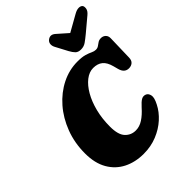

<svg xmlns="http://www.w3.org/2000/svg" viewBox="-264 -1085 1232 1232"><g transform="rotate(-45 352.5 -469.0)"><path d="M585 -249.5Q601 -243 606.2 -220.2Q611.5 -197.5 589 -154.5Q567 -110.5 525.8 -73Q484.5 -35.5 428.5 -12.8Q372.5 10 306.5 10Q230.5 10 170.5 -20.2Q110.5 -50.5 76 -110.2Q41.5 -170 41.5 -258.5Q41.5 -353.5 72.8 -435.8Q104 -518 157.8 -579.5Q211.5 -641 280.2 -675.5Q349 -710 424 -710Q466 -710 490.8 -702.5Q515.5 -695 531.2 -687.2Q547 -679.5 562 -679.5Q576.5 -679.5 587.2 -687.2Q598 -695 609.2 -702.5Q620.5 -710 637 -710Q656 -710 669 -697.5Q682 -685 681 -662.5L676.5 -494Q676 -468.5 662 -456.8Q648 -445 627.5 -445Q587.5 -445 575 -492.5L566.5 -524.5Q554.5 -570 530 -589.8Q505.5 -609.5 466.5 -609.5Q430 -609.5 396 -583Q362 -556.5 335 -509.8Q308 -463 292.2 -400.8Q276.5 -338.5 276.5 -266.5Q276.5 -193.5 305.2 -162.8Q334 -132 376.5 -132Q411 -132 443 -152.8Q475 -173.5 507.5 -210.5Q532.5 -238.5 549.5 -247.8Q566.5 -257 585 -249.5ZM587.5 -797.5Q561.5 -776 541.5 -762Q521.5 -748 496 -748Q470.5 -748 457.2 -761.2Q444 -774.5 431.5 -797.5L387.5 -880.5Q379 -896.5 380.5 -912Q382 -927.5 394 -937.5Q421.5 -960 450 -934.5L521 -872L632 -934.5Q655.5 -948 673.5 -948Q691.5 -948 700 -937.5Q706.5 -929 704 -911Q701.5 -893 680.5 -875.5Z"/></g></svg>

Font: Fraunces 144pt SuperSoft Black
Style: Italic
Weight: 900
Italic angle: -16°
Version: Version 1.000;[b76b70a41]